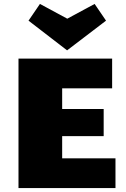

<svg xmlns="http://www.w3.org/2000/svg" viewBox="-20 -956 639 976"><path d="M567 -151V0H74V-658H550V-507H296V-402H507V-264H296V-151ZM519 -851 321 -700 125 -851 183 -936 322 -861 461 -936Z"/></svg>

Font: Ysabeau Black
Style: Regular
Weight: 900
Designer: Christian Thalmann (Catharsis Fonts)
Version: Version 0.003